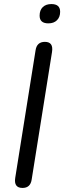

<svg xmlns="http://www.w3.org/2000/svg" viewBox="-20 -918 316 945"><path d="M91 7Q47 7 55 -43L155 -670Q161 -712 201 -712Q244 -712 236 -662L136 -35Q130 7 91 7ZM218 -803Q175 -803 175 -841Q175 -868 190.5 -883Q206 -898 233 -898Q276 -898 276 -860Q276 -834 260.5 -818.5Q245 -803 218 -803Z"/></svg>

Font: Nunito
Style: Italic
Weight: 400
Italic angle: -9°
Designer: Vernon Adams
Foundry: Vernon Adams
Version: Version 3.601; ttfautohint (v1.8.2.53-6de2)